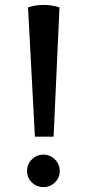

<svg xmlns="http://www.w3.org/2000/svg" viewBox="-20 -748 355 781"><path d="M122 -192H198L222 -718Q191 -728 156 -728Q124 -728 94 -718ZM90 -52Q90 -80 109.5 -99.5Q129 -119 157 -119Q184 -119 203.5 -99.5Q223 -80 223 -52Q223 -25 203.5 -6Q184 13 157 13Q129 13 109.5 -6Q90 -25 90 -52Z"/></svg>

Font: Arima Madurai
Style: Bold
Weight: 700
Designer: Joana Correia and Natanael Gama
Foundry: NDISCOVER
Version: Version 1.019